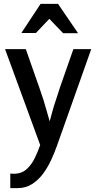

<svg xmlns="http://www.w3.org/2000/svg" viewBox="-20 -750 496 989"><path d="M113 -497Q135 -432 158.5 -367Q182 -302 204 -235Q212 -209 220 -180.5Q228 -152 236 -125Q243 -152 251 -180.5Q259 -209 268 -235Q289 -302 312.5 -367Q336 -432 358 -497H450L273 2Q261 36 243.5 74Q226 112 202 144.5Q178 177 145.5 198Q113 219 71 219H33V144Q42 145 51 145Q91 145 117 121.5Q143 98 159.5 63.5Q176 29 187 -3L6 -497ZM234 -653 165 -580H90L189 -730H279L382 -579H305Z"/></svg>

Font: Rosario SemiBold
Style: Regular
Weight: 600
Designer: Hector Gatti
Foundry: Omnibus Type
Version: Version 1.101; ttfautohint (v1.8.1.43-b0c9)